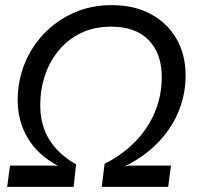

<svg xmlns="http://www.w3.org/2000/svg" viewBox="-20 -729 863 749"><path d="M8 0 19 -83H185L206 -82Q128 -124 88.5 -190Q49 -256 49 -339Q49 -411 75 -477.5Q101 -544 150 -596Q199 -648 266.5 -678.5Q334 -709 416 -709Q504 -709 568.5 -674Q633 -639 668.5 -577.5Q704 -516 704 -435Q704 -359 675.5 -291.5Q647 -224 593.5 -170Q540 -116 465 -79L481 -83H647L636 0H377L388 -90Q459 -126 509 -178Q559 -230 585 -293.5Q611 -357 611 -429Q611 -520 560 -572.5Q509 -625 414 -625Q347 -625 295.5 -600Q244 -575 208.5 -531.5Q173 -488 155 -433.5Q137 -379 137 -319Q137 -240 173.5 -182.5Q210 -125 277 -88L267 0Z"/></svg>

Font: Hanken Grotesk
Style: Italic
Weight: 400
Italic angle: -8°
Designer: Alfredo Marco Pradil
Foundry: Hanken Design Co.
Version: Version 3.013